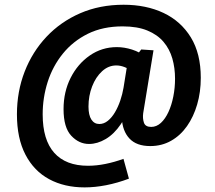

<svg xmlns="http://www.w3.org/2000/svg" viewBox="-20 -681 912 813"><path d="M338.4 112.5Q252.6 112.5 188.3 77.8Q123.9 43.2 87.8 -26.1Q51.7 -95.3 51.7 -196.9Q51.7 -293.4 84.3 -377.5Q116.9 -461.6 176.8 -525.2Q236.8 -588.9 319.5 -624.9Q402.2 -660.9 503.4 -660.9Q599.2 -660.9 672.7 -626.1Q746.1 -591.2 788.2 -522.6Q830.2 -454 830.2 -351.6Q830.2 -291 814.9 -238.8Q799.7 -186.6 771.9 -147Q744.1 -107.4 704.6 -85Q665.1 -62.5 616.4 -62.5Q558.1 -62.5 528.4 -94.2Q498.6 -125.8 495.7 -181.1L531.7 -257.4Q520 -196.7 491.5 -155Q463.1 -113.2 427.6 -92.3Q392.1 -71.4 357 -71.4Q314.3 -71.4 281.7 -106.3Q249.1 -141.1 249.1 -218.8Q249.1 -291.9 279 -351.2Q308.9 -410.5 360.2 -446Q411.4 -481.5 474.8 -481.5Q506.3 -481.5 539.1 -471.1Q571.9 -460.7 605 -436.6L557.9 -445.5L578 -471.5L630 -468L586.3 -201.5Q583.4 -179.7 589.4 -161.7Q595.4 -143.6 620.1 -143.6Q642.7 -143.6 661.3 -160.6Q679.9 -177.7 693.3 -206.8Q706.7 -235.9 713.9 -272.5Q721.2 -309.1 721.2 -347.6Q721.2 -393.3 709.7 -433.4Q698.1 -473.5 672.3 -503.9Q646.5 -534.3 603.9 -551.8Q561.4 -569.3 499.4 -569.3Q415.5 -569.3 352.3 -538.1Q289.1 -506.8 246.3 -454Q203.4 -401.1 182 -334.4Q160.7 -267.6 160.7 -196.9Q160.7 -89 209.5 -34.1Q258.4 20.9 352.6 20.9Q388.3 20.9 426.2 13.2Q464.2 5.6 502.8 -8.4L525.9 75.5Q477.4 93.8 429.6 103.2Q381.8 112.5 338.4 112.5ZM400.6 -155.9Q419.8 -155.9 436.7 -169.5Q453.6 -183.2 466.8 -205.6Q480 -227.9 489.3 -255.2Q498.5 -282.5 503.1 -309.7L519.4 -411.2L541.3 -377.3Q523.5 -391 506.2 -397.4Q488.9 -403.9 472.5 -403.9Q438.9 -403.9 412.1 -379.2Q385.3 -354.6 370 -314.9Q354.7 -275.3 354.7 -229.7Q354.7 -193.4 367 -174.6Q379.2 -155.9 400.6 -155.9Z"/></svg>

Font: Bitter Thin
Style: Italic
Weight: 100
Italic angle: -9°
Designer: Sol Matas, and Bitter project Authors
Foundry: Sol Matas
Version: Version 2.002